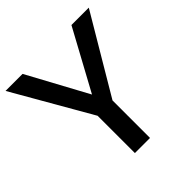

<svg xmlns="http://www.w3.org/2000/svg" viewBox="-208 -860 1008 1008"><g transform="rotate(-45 296.5 -355.5)"><path d="M229 0V-276.9L-20.5 -710.9H106L287.1 -376.5L468.8 -710.9H597.7L341.3 -278.3V0Z"/></g></svg>

Font: Ride Light
Style: Bold
Weight: 600
Version: Version 3.000